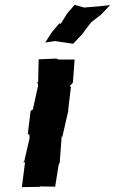

<svg xmlns="http://www.w3.org/2000/svg" viewBox="-20 -768 473 790"><path d="M207 0 221 -88 226 -100V-104L234 -210L236 -203C245 -239 252 -276 261 -312V-320L272 -411L266 -414L275 -422L280 -429L287 -523H222L211 -527L139 -524L137 -429H129L135 -426L137 -417L115 -317L106 -312L94 -214L100 -217L102 -201L80 -105L76 -99L83 -100L70 2L128 1H145L143 -1ZM287 -748 256 -712 230 -670 224 -672 193 -635 166 -593 206 -599 281 -588 317 -626C330 -643 342 -660 355 -676L397 -709L433 -747L388 -742L326 -737Z"/></svg>

Font: Asimov Print
Style: DIt
Weight: 250
Width: 0
Designer: Google
Version: Version 2.000980: 2014